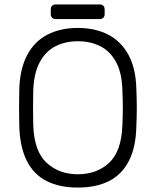

<svg xmlns="http://www.w3.org/2000/svg" viewBox="-20 -836 702 866"><path d="M331 10Q248 10 190 -19.5Q132 -49 101 -110.5Q70 -172 67 -266Q66 -311 66 -350Q66 -389 67 -434Q70 -527 103 -588.5Q136 -650 194.5 -680Q253 -710 331 -710Q409 -710 467.5 -680Q526 -650 559.5 -588.5Q593 -527 595 -434Q597 -389 597 -350Q597 -311 595 -266Q593 -172 561.5 -110.5Q530 -49 472 -19.5Q414 10 331 10ZM331 -50Q417 -50 472.5 -102Q528 -154 532 -271Q534 -316 534 -350Q534 -384 532 -429Q530 -507 503.5 -556Q477 -605 432.5 -627.5Q388 -650 331 -650Q275 -650 230.5 -627.5Q186 -605 159.5 -556Q133 -507 130 -429Q129 -384 129 -350Q129 -316 130 -271Q134 -154 190 -102Q246 -50 331 -50ZM231 -750Q221 -750 215 -756Q209 -762 209 -772V-794Q209 -804 215 -810Q221 -816 231 -816H430Q440 -816 446 -810Q452 -804 452 -794V-772Q452 -762 446 -756Q440 -750 430 -750Z"/></svg>

Font: Rubik Light
Style: Regular
Weight: 300
Designer: Hubert and Fischer
Foundry: Hubert and Fischer
Version: Version 2.300;gftools[0.9.30]